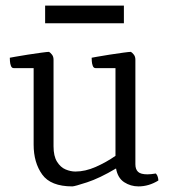

<svg xmlns="http://www.w3.org/2000/svg" viewBox="-20 -653 603 685"><path d="M238 12Q161 12 130.5 -30.5Q100 -73 100 -137V-410H29Q22 -410 19 -418Q16 -426 15.5 -435Q15 -444 15 -447Q15 -447 34 -450.5Q53 -454 79 -458Q105 -462 127 -465Q149 -468 155 -468Q160 -465 165.5 -458Q171 -451 171 -440V-131Q171 -96 183.5 -76Q196 -56 214 -48.5Q232 -41 249 -41Q284 -41 321.5 -57.5Q359 -74 392 -97V-410H321Q314 -410 311 -418Q308 -426 307.5 -435Q307 -444 307 -447Q307 -447 326 -450.5Q345 -454 371 -458Q397 -462 419 -465Q441 -468 447 -468Q452 -465 457.5 -458Q463 -451 463 -440V-67Q463 -49 472.5 -40Q482 -31 506 -31Q518 -31 536 -34Q541 -29 543 -21.5Q545 -14 545 -9Q511 12 474 12Q446 12 423 -3Q400 -18 394 -52Q335 -17 290.5 -2.5Q246 12 238 12ZM141 -570V-633H422V-570Z"/></svg>

Font: Mate
Style: Regular
Weight: 400
Designer: Eduardo Rodriguez Tunni
Foundry: Eduardo Rodriguez Tunni
Version: Version 1.003; ttfautohint (v1.8.4.7-5d5b);gftools[0.9.24]